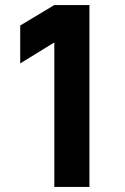

<svg xmlns="http://www.w3.org/2000/svg" viewBox="-20 -740 494 760"><path d="M334 0H195V-572L60 -489V-639L195 -720H334Z"/></svg>

Font: Hauora ExtraBold
Style: Regular
Weight: 800
Designer: Wayne Shih
Foundry: WCYS
Version: Version 1.001